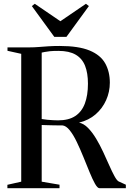

<svg xmlns="http://www.w3.org/2000/svg" viewBox="-20 -993 684 1013"><path d="M19 0V-18L92 -34.5V-709L19.5 -725V-743H136Q160 -743 184.2 -745Q208.5 -747 235.8 -748.8Q263 -750.5 294.5 -750.5Q395 -750.5 452.8 -726.5Q510.5 -702.5 535 -658.8Q559.5 -615 559.5 -557Q559.5 -508.5 540 -464.8Q520.5 -421 484.5 -389.8Q448.5 -358.5 397 -346Q422 -341 444.5 -318Q467 -295 487 -261.8Q507 -228.5 524.2 -191.5Q541.5 -154.5 556.2 -121Q571 -87.5 583.5 -64.5Q596 -41.5 605.5 -36L644 -18.5V0H505Q494.5 0 481.2 -23.5Q468 -47 452.8 -84.2Q437.5 -121.5 420.5 -163.5Q403.5 -205.5 385.5 -243.2Q367.5 -281 348 -305.5Q328.5 -330 308.5 -331.5Q297.5 -331.5 282.2 -331.5Q267 -331.5 251 -332Q235 -332.5 221.5 -332.8Q208 -333 200 -333.5V-34.5L294 -18.5V0ZM286.5 -358Q342.5 -358 377 -380.8Q411.5 -403.5 427.8 -447Q444 -490.5 444 -551.5Q444 -607.5 428.8 -646Q413.5 -684.5 379.2 -704.5Q345 -724.5 288.5 -724.5Q260.5 -724.5 243.2 -722.8Q226 -721 216 -718.8Q206 -716.5 200 -715.5V-365Q214 -362.5 230.2 -361Q246.5 -359.5 261.2 -358.8Q276 -358 286.5 -358ZM266.5 -798.5 148 -961 163.5 -973 298.5 -881 433.5 -973 449 -961 330.5 -798.5Z"/></svg>

Font: Merriweather 144pt
Style: Regular
Weight: 400
Version: Version 2.100